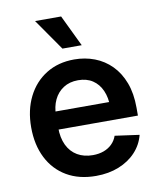

<svg xmlns="http://www.w3.org/2000/svg" viewBox="-85 -821 749 900"><g transform="rotate(-10 289.5 -370.5)"><path d="M299.8 11.2Q219.2 11.2 160.6 -23.2Q102.1 -57.6 70.6 -120.1Q39.1 -182.6 39.1 -265.6Q39.1 -347.7 70.6 -410.6Q102.1 -473.6 159.2 -509Q216.3 -544.4 292.5 -544.4Q344.2 -544.4 389.4 -527.1Q434.6 -509.8 468.8 -475.3Q502.9 -440.9 522.2 -389.9Q541.5 -338.9 541.5 -271V-233.4H95.2V-319.3H478.5L420.9 -294.9Q420.9 -340.3 406 -374Q391.1 -407.7 362.8 -426.5Q334.5 -445.3 293.5 -445.3Q252.9 -445.3 223.6 -426.3Q194.3 -407.2 179 -374.8Q163.6 -342.3 163.6 -300.8V-243.2Q163.6 -193.8 180.4 -158.9Q197.3 -124 228.5 -105.7Q259.8 -87.4 301.8 -87.4Q330.6 -87.4 353.8 -95.9Q377 -104.5 393.3 -120.6Q409.7 -136.7 417.5 -159.2L533.7 -143.1Q522 -97.2 489.7 -62.5Q457.5 -27.8 408.9 -8.3Q360.4 11.2 299.8 11.2ZM247.6 -604 143.6 -753.4H267.6L339.4 -604Z"/></g></svg>

Font: Inter 20pt SemiBold
Style: Regular
Weight: 600
Version: Version 4.001;git-66647c0bb